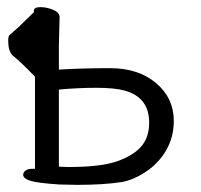

<svg xmlns="http://www.w3.org/2000/svg" viewBox="-20 -502 563 538"><path d="M78 -287Q41 -326 15 -347Q3 -359 3 -388Q3 -399 6 -403L33 -427Q60 -453 75 -468V-472Q75 -482 93 -482Q111 -482 129 -474.5Q147 -467 147 -454L145 -375V-307Q209 -311 288.5 -311Q368 -311 417.5 -269Q467 -227 467 -163Q467 -119 446.5 -82.5Q426 -46 390.5 -22Q355 2 322 8Q270 16 197 16L147 15Q85 11 65 4.5Q45 -2 45 -12Q45 -19 51.5 -24Q58 -29 69 -29H78ZM398 -158Q398 -229 330 -248Q302 -256 250 -256Q198 -256 145 -251V-35L171 -34Q264 -34 309.5 -50.5Q355 -67 376.5 -92.5Q398 -118 398 -158Z"/></svg>

Font: Moon Stars Kai T
Style: Regular
Weight: 400
Designer: GuiWonder
Version: Version 1.101